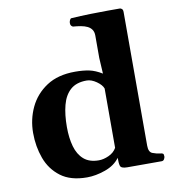

<svg xmlns="http://www.w3.org/2000/svg" viewBox="-85 -831 833 921"><g transform="rotate(-10 331.5 -370.5)"><path d="M265.6 14.2Q185.5 14.2 137.5 -22Q89.4 -58.1 68.1 -116.2Q46.9 -174.3 46.9 -240.2Q46.9 -306.2 74.2 -364.3Q101.6 -422.4 156.7 -458.7Q211.9 -495.1 295.9 -495.1Q335 -495.1 364.3 -489Q393.6 -482.9 426.3 -462.9L421.9 -539.6V-648.9Q421.9 -666.5 414.3 -677.7Q406.7 -689 393.3 -695.6Q379.9 -702.1 362.1 -705.3Q344.2 -708.5 323.7 -710Q318.8 -712.4 315.4 -716.3Q312 -720.2 312 -729.5Q312 -735.4 315.2 -742.9Q318.4 -750.5 323.7 -751Q369.6 -753.9 416.7 -755.1Q463.9 -756.3 502.4 -756.3Q541 -756.3 560.5 -756.3Q564.5 -756.3 569.8 -752.2Q575.2 -748 575.2 -736.3V-85.4Q575.2 -54.2 593.5 -47.1Q611.8 -40 629.9 -38.1Q640.1 -37.1 643.8 -34.2Q647.5 -31.2 647.5 -20Q647.5 -14.6 643.3 -7.3Q639.2 0 630.9 0H462.9Q433.6 0 429.4 -13.4Q425.3 -26.9 425.8 -52.7Q400.9 -18.6 354.2 -2.2Q307.6 14.2 265.6 14.2ZM335.4 -56.6Q357.9 -56.6 383.5 -68.1Q409.2 -79.6 421.9 -102.1V-391.1Q415.5 -409.2 390.9 -426.5Q366.2 -443.8 343.3 -443.8Q293 -443.8 264.2 -418.2Q235.4 -392.6 223.4 -346.7Q211.4 -300.8 211.4 -240.2Q211.4 -187 223.1 -145.5Q234.9 -104 262 -80.3Q289.1 -56.6 335.4 -56.6Z"/></g></svg>

Font: Gelasio
Style: Regular
Weight: 400
Designer: Eben Sorkin
Foundry: Eben Sorkin
Version: Version 1.008